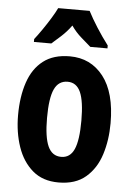

<svg xmlns="http://www.w3.org/2000/svg" viewBox="-55 -900 592 858"><g transform="rotate(5 241.5 -471.0)"><path d="M449 -367Q449 -291 428.5 -226.5Q408 -162 362 -122.5Q316 -83 240 -83Q169 -83 123.5 -122Q78 -161 56 -225.5Q34 -290 34 -367Q34 -450 55.5 -514Q77 -578 123 -613.5Q169 -649 242 -649Q336 -649 392.5 -576.5Q449 -504 449 -367ZM164 -366Q164 -280 182.5 -239Q201 -198 242 -198Q282 -198 300 -238.5Q318 -279 318 -367Q318 -454 300 -494.5Q282 -535 242 -535Q201 -535 182.5 -495Q164 -455 164 -366ZM312 -859Q329 -826 353.5 -787.5Q378 -749 406 -712V-699H329Q312 -714 286.5 -736Q261 -758 241 -787Q220 -758 194.5 -735Q169 -712 154 -699H76V-712Q91 -731 110 -758.5Q129 -786 145.5 -813Q162 -840 171 -859Z"/></g></svg>

Font: Noto Sans Kannada UI ExtraCondensed
Style: Bold
Weight: 700
Width: 2
Designer: Jelle Bosma - Monotype Design Team
Foundry: Monotype Imaging Inc.
Version: Version 2.005; ttfautohint (v1.8.4.7-5d5b)